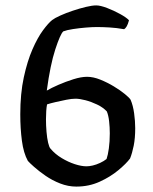

<svg xmlns="http://www.w3.org/2000/svg" viewBox="-20 -690 566 710"><path d="M262 0Q232 0 202.5 -11.5Q173 -23 148.5 -40Q124 -57 106.5 -72.5Q89 -88 83 -95Q67 -124 61 -169.5Q55 -215 55 -267Q55 -344 68 -404Q81 -464 100 -507.5Q119 -551 139 -578Q159 -605 173 -616Q182 -623 203 -632.5Q224 -642 249.5 -650.5Q275 -659 298 -664.5Q321 -670 336 -670Q351 -670 376 -660.5Q401 -651 424.5 -638Q448 -625 457 -615Q453 -600 448.5 -592.5Q444 -585 439 -582Q411 -587 385 -588.5Q359 -590 338 -590Q321 -590 297 -588Q273 -586 250 -582.5Q227 -579 214 -574Q203 -564 184.5 -507.5Q166 -451 153 -355Q170 -365 196.5 -376.5Q223 -388 251.5 -397Q280 -406 302 -406Q325 -406 351 -395.5Q377 -385 401 -370.5Q425 -356 442 -342Q459 -328 463 -321Q472 -300 476 -271Q480 -242 480 -216Q480 -179 474.5 -151.5Q469 -124 461 -104Q447 -85 417.5 -60.5Q388 -36 348.5 -18Q309 0 262 0ZM300 -75Q310 -75 323 -78Q336 -81 350 -87.5Q364 -94 374 -102Q379 -116 382.5 -141Q386 -166 386 -197Q386 -219 383.5 -241.5Q381 -264 375 -278Q361 -293 339 -303.5Q317 -314 295.5 -319.5Q274 -325 259 -325Q245 -325 225 -321Q205 -317 185.5 -312.5Q166 -308 154 -304Q152 -294 151 -279.5Q150 -265 150 -249Q150 -226 152 -202.5Q154 -179 158 -162Q162 -145 167 -140Q184 -120 208 -105.5Q232 -91 256.5 -83Q281 -75 300 -75Z"/></svg>

Font: Texturina Medium
Style: Regular
Weight: 500
Designer: Guillermo Torres Carreño
Foundry: Omnibus-Type
Version: Version 1.003